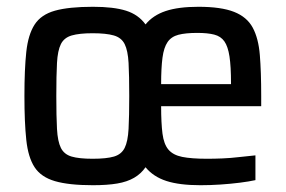

<svg xmlns="http://www.w3.org/2000/svg" viewBox="-20 -538 843 566"><path d="M254 8Q183 8 142 -4Q101 -16 82 -45Q63 -74 57.5 -125.5Q52 -177 52 -255Q52 -334 57.5 -385Q63 -436 82 -465.5Q101 -495 142 -506.5Q183 -518 254 -518Q315 -518 351.5 -506.5Q388 -495 409 -466Q431 -493 468.5 -505.5Q506 -518 565 -518Q632 -518 670 -503Q708 -488 725 -456.5Q742 -425 746 -375.5Q750 -326 750 -255V-225H455Q455 -175 459 -144Q463 -113 476.5 -97Q490 -81 517 -75.5Q544 -70 591 -70Q612 -70 636 -71Q660 -72 685.5 -75Q711 -78 733 -80V-7Q715 -3 687.5 0.5Q660 4 630 6Q600 8 571 8Q509 8 470.5 -4.5Q432 -17 409 -45Q396 -26 375.5 -14Q355 -2 325.5 3Q296 8 254 8ZM253 -70Q294 -70 316 -76.5Q338 -83 347.5 -102Q357 -121 359 -158Q361 -195 361 -255Q361 -316 359 -352.5Q357 -389 347.5 -408Q338 -427 315.5 -433.5Q293 -440 253 -440Q214 -440 191.5 -433.5Q169 -427 159.5 -408Q150 -389 148 -352.5Q146 -316 146 -255Q146 -195 148 -158Q150 -121 159.5 -102Q169 -83 191 -76.5Q213 -70 253 -70ZM661 -259V-293Q661 -342 656.5 -371.5Q652 -401 641.5 -416Q631 -431 611.5 -436Q592 -441 562 -441Q527 -441 506 -435.5Q485 -430 474 -414Q463 -398 459 -368Q455 -338 455 -290H693Z"/></svg>

Font: Saira SemiCondensed Medium
Style: Regular
Weight: 500
Width: 4
Designer: Hector Gatti with collaboration of the Omnibus-Type team
Foundry: Omnibus-Type
Version: Version 1.101